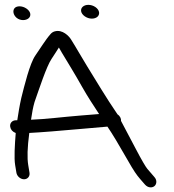

<svg xmlns="http://www.w3.org/2000/svg" viewBox="-20 -792 730 807"><path d="M389.2 -721.2C400.9 -731.3 399.4 -749.5 381 -762.3C362.5 -774.8 339.3 -774.1 327.8 -763.7C316.4 -753.5 318.3 -736 336.4 -723.3C354.6 -710.6 377.5 -711.2 389.2 -721.2ZM100.5 -715.4C112 -725.7 109.6 -743.1 91.7 -755.7C72.8 -768.9 49.6 -767.9 41 -757.4C32.7 -747.1 35.3 -729.6 49.8 -717.1C65.2 -704.4 88.6 -704.9 100.5 -715.4ZM46.1 -232.9C42.1 -182.9 38.7 -127.6 43.7 -98L49 -66C51.5 -51 66.1 -38.5 81.1 -38.5C96.1 -38.5 106.5 -51 104 -66L98.7 -98C93.7 -127.6 94.9 -171.6 103.1 -233.2C126.3 -234.9 156.9 -235.9 196.7 -239.6C234.9 -243.2 381 -254.8 431.5 -259.8L446.8 -236.6C468.8 -203.3 512.5 -124.4 533.5 -89.9C554.5 -55.3 562.1 -47.6 581 -25.8L589.8 -15.7C603.3 -1 620.8 -2.3 629.7 -10.3C638.5 -18.2 641.1 -34.7 628.6 -48.3L620.2 -58C615.3 -63.9 608.1 -72.3 599.2 -82.4C592.9 -89.6 575 -119.6 549.5 -168.5C525 -215.7 505.6 -252.5 488.6 -283.9C489.7 -292.1 485.8 -303.3 473.9 -311.4C423.3 -385.5 388.2 -446 346.2 -513.6C322.5 -551.7 300.6 -591.5 278.5 -626.3C269.9 -640.2 242.7 -669.2 210.2 -660.2C202.8 -658.2 197 -654.2 192.6 -649C171 -624.8 149.5 -588.3 128.9 -559.2C104.8 -525 82.2 -430.5 69.5 -380.3C61.6 -345.2 57.4 -317.2 52.6 -286.5H46.8C32 -286.5 20.2 -275.1 22.9 -259C24.9 -247 32.8 -238 46.1 -232.9ZM125.1 -362.9C144.1 -416.3 175.1 -512.8 196.9 -544.8C210.4 -564.6 218.8 -579.1 227.5 -592.3C230.6 -586.9 235.3 -578.7 239.6 -571.2L279.6 -505C294 -481.2 309.3 -455 325.4 -426.4C348 -386.3 373.9 -347.1 396.5 -312.7C379 -311.3 351.5 -309.1 317.2 -306.3C245.8 -300.6 170.7 -290.8 110.4 -288.8C114.5 -317.3 119 -342.2 125.1 -362.9Z"/></svg>

Font: MewTooHand
Style: BdWideLta
Weight: 400
Designer: Mew Too, Robert Jablonski
Version: Version 0.77